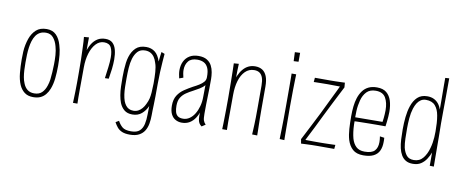

<svg xmlns="http://www.w3.org/2000/svg" viewBox="-72 -1006 3562 1485"><g transform="rotate(10 1709.5 -263.0)"><path d="M208 10Q166 10 139.5 -10.5Q113 -31 98 -65Q81 -104 76 -156.5Q71 -209 71 -264Q71 -294 72.5 -322.5Q74 -351 79.5 -377.5Q85 -404 93 -427Q109 -472 139.5 -499.5Q170 -527 222 -527Q269 -527 297 -498.5Q325 -470 338 -423Q349 -389 353 -348Q357 -307 357 -263Q357 -211 352 -163.5Q347 -116 332 -78Q322 -52 305 -31.5Q288 -11 264.5 -0.5Q241 10 208 10ZM211 -20Q250 -20 272 -42Q294 -64 305 -99Q313 -122 316.5 -149Q320 -176 321.5 -206Q323 -236 324 -267Q325 -302 322.5 -339Q320 -376 311 -407Q301 -446 279.5 -472Q258 -498 222 -498Q194 -498 174.5 -487.5Q155 -477 142 -458Q129 -439 121 -413Q114 -390 110 -362Q106 -334 105 -304Q104 -274 104 -244Q104 -214 105.5 -184.5Q107 -155 111.5 -129.5Q116 -104 125 -83Q136 -54 157 -37Q178 -20 211 -20Z M730 -231Q736 -276 741.5 -318.5Q747 -361 747 -396Q747 -444 732.5 -473.5Q718 -503 677 -503Q640 -503 612.5 -473.5Q585 -444 570 -394.5Q555 -345 555 -284L531 -249Q531 -288 535 -328Q539 -368 549 -404.5Q559 -441 576.5 -469.5Q594 -498 620 -514.5Q646 -531 683 -531Q719 -531 739 -512Q759 -493 767.5 -460Q776 -427 776 -385Q776 -350 771.5 -311Q767 -272 760 -232ZM520 0Q521 -19 521.5 -41Q522 -63 523 -92Q524 -121 524 -158.5Q524 -196 524 -246Q524 -297 523 -341Q522 -385 520.5 -420.5Q519 -456 518 -480.5Q517 -505 515 -517L554 -520Q554 -502 553.5 -471.5Q553 -441 553.5 -395Q554 -349 555 -284Q555 -234 554.5 -190.5Q554 -147 554 -110.5Q554 -74 554 -46.5Q554 -19 555 0Z M995 166Q957 166 933.5 156Q910 146 895.5 128.5Q881 111 870 90L895 75Q910 103 931 121Q952 139 1000 139Q1045 139 1067 118.5Q1089 98 1096.5 63.5Q1104 29 1104 -13Q1104 -23 1104.5 -39Q1105 -55 1105 -78Q1089 -41 1060 -16Q1031 9 987 9Q947 9 923 -11Q899 -31 886 -63Q876 -89 870.5 -121.5Q865 -154 864 -190Q863 -226 863 -262Q863 -292 864.5 -320.5Q866 -349 869.5 -375.5Q873 -402 880 -424Q894 -469 923 -496.5Q952 -524 1004 -524Q1044 -524 1072.5 -502Q1101 -480 1117 -430Q1119 -453 1121.5 -472Q1124 -491 1126 -506L1152 -496Q1150 -472 1147 -433.5Q1144 -395 1142 -349.5Q1140 -304 1140 -258Q1140 -201 1139.5 -161.5Q1139 -122 1138 -95Q1137 -68 1136.5 -48Q1136 -28 1136 -11Q1136 22 1130.5 54Q1125 86 1110 111Q1095 136 1067 151Q1039 166 995 166ZM991 -21Q1011 -21 1028 -30Q1045 -39 1058.5 -55Q1072 -71 1081 -91Q1093 -115 1098 -136Q1103 -157 1105 -184.5Q1107 -212 1108 -256Q1108 -282 1107.5 -304.5Q1107 -327 1105.5 -346Q1104 -365 1101 -382.5Q1098 -400 1092 -416Q1085 -440 1073 -458Q1061 -476 1043 -486Q1025 -496 1001 -496Q963 -496 942 -473.5Q921 -451 910 -415Q900 -381 897.5 -340Q895 -299 895 -256Q895 -224 895.5 -192.5Q896 -161 900 -133Q904 -105 912 -82Q919 -64 929.5 -50Q940 -36 955 -28.5Q970 -21 991 -21Z M1531 7Q1517 -3 1510 -16Q1503 -29 1501 -47Q1499 -65 1500 -89Q1501 -113 1502.5 -145.5Q1504 -178 1504 -220Q1504 -239 1504.5 -258.5Q1505 -278 1505 -297Q1505 -316 1505.5 -335.5Q1506 -355 1506 -374Q1507 -421 1495 -447.5Q1483 -474 1461.5 -485Q1440 -496 1411 -496Q1362 -496 1340 -468.5Q1318 -441 1318 -399Q1318 -386 1320.5 -371Q1323 -356 1327 -340L1296 -329Q1292 -346 1289.5 -361.5Q1287 -377 1287 -392Q1287 -431 1301.5 -461Q1316 -491 1344.5 -508.5Q1373 -526 1415 -526Q1456 -526 1481 -510.5Q1506 -495 1518.5 -471Q1531 -447 1535.5 -419Q1540 -391 1540 -367Q1540 -325 1539.5 -292.5Q1539 -260 1538 -229.5Q1537 -199 1536.5 -166.5Q1536 -134 1536 -93Q1536 -56 1541.5 -40.5Q1547 -25 1560 -12ZM1374 5Q1348 5 1325.5 -7Q1303 -19 1290 -45Q1277 -71 1277 -112Q1277 -161 1297 -192.5Q1317 -224 1348.5 -245Q1380 -266 1411 -283Q1437 -296 1458 -309Q1479 -322 1492.5 -337.5Q1506 -353 1506 -374L1522 -363Q1522 -334 1506.5 -314.5Q1491 -295 1467.5 -281Q1444 -267 1418 -253Q1392 -240 1367 -223Q1342 -206 1327 -181.5Q1312 -157 1312 -118Q1312 -90 1317.5 -69.5Q1323 -49 1337.5 -38Q1352 -27 1379 -27Q1406 -27 1429 -42.5Q1452 -58 1468.5 -85Q1485 -112 1494.5 -146.5Q1504 -181 1504 -220L1528 -258Q1527 -223 1522 -186.5Q1517 -150 1507 -116Q1497 -82 1479.5 -54.5Q1462 -27 1436 -11Q1410 5 1374 5Z M1967 1 1927 0Q1928 -17 1929 -37Q1930 -57 1931 -81Q1932 -105 1932.5 -136Q1933 -167 1933 -204Q1933 -240 1933 -273Q1933 -306 1933 -334.5Q1933 -363 1933 -385Q1933 -422 1925 -445.5Q1917 -469 1900.5 -481Q1884 -493 1858 -493Q1816 -493 1787 -464Q1758 -435 1743.5 -386.5Q1729 -338 1729 -277L1706 -264Q1706 -313 1713 -354Q1720 -395 1733.5 -426Q1747 -457 1766 -479Q1785 -501 1808.5 -512Q1832 -523 1860 -523Q1893 -523 1916 -508.5Q1939 -494 1951.5 -463Q1964 -432 1964 -382Q1964 -358 1964 -335Q1964 -312 1964 -282Q1964 -252 1964 -205Q1964 -166 1964.5 -136Q1965 -106 1965.5 -82Q1966 -58 1966.5 -38Q1967 -18 1967 1ZM1692 0Q1693 -19 1693.5 -41Q1694 -63 1694.5 -92Q1695 -121 1695.5 -158.5Q1696 -196 1696 -246Q1696 -314 1695 -369.5Q1694 -425 1693.5 -463Q1693 -501 1692 -517L1731 -520Q1730 -502 1729 -469.5Q1728 -437 1728 -389.5Q1728 -342 1729 -277Q1729 -211 1728.5 -157.5Q1728 -104 1728 -64.5Q1728 -25 1729 0Z M2180 0 2143 -2Q2143 -2 2143.5 -22.5Q2144 -43 2145 -79.5Q2146 -116 2146.5 -164.5Q2147 -213 2147 -267Q2147 -340 2147 -396.5Q2147 -453 2146.5 -485Q2146 -517 2146 -517H2182Q2182 -517 2181 -484.5Q2180 -452 2179 -395Q2178 -338 2178 -266Q2178 -212 2178.5 -164Q2179 -116 2179 -79Q2179 -42 2179.5 -21Q2180 0 2180 0ZM2183 -616 2145 -614 2142 -684 2183 -686Z M2330 -10 2306 -30Q2313 -44 2329.5 -75.5Q2346 -107 2369 -152.5Q2392 -198 2419 -251Q2446 -307 2470 -356Q2494 -405 2512.5 -443Q2531 -481 2540 -501L2567 -482Q2558 -464 2539 -427.5Q2520 -391 2495.5 -342Q2471 -293 2443 -237Q2418 -184 2395 -139Q2372 -94 2355.5 -61Q2339 -28 2330 -10ZM2312 4 2306 -30Q2306 -30 2321.5 -30Q2337 -30 2360 -29.5Q2383 -29 2408 -29Q2433 -29 2451 -29Q2469 -29 2490.5 -29.5Q2512 -30 2531 -30.5Q2550 -31 2562.5 -31.5Q2575 -32 2575 -32L2572 0Q2572 0 2558 0Q2544 0 2522.5 0Q2501 0 2478 0Q2455 0 2436 0Q2417 0 2395.5 0.5Q2374 1 2355 2Q2336 3 2324 3.5Q2312 4 2312 4ZM2326 -482 2329 -516Q2329 -516 2341 -516Q2353 -516 2371.5 -516Q2390 -516 2411 -516Q2432 -516 2451 -516Q2470 -516 2489.5 -516.5Q2509 -517 2526 -517.5Q2543 -518 2553.5 -518.5Q2564 -519 2564 -519L2567 -482Q2567 -482 2553.5 -482.5Q2540 -483 2519 -483Q2498 -483 2475.5 -483.5Q2453 -484 2435 -484Q2417 -484 2397.5 -483.5Q2378 -483 2362 -483Q2346 -483 2336 -482.5Q2326 -482 2326 -482Z M2801 10Q2747 10 2717.5 -16.5Q2688 -43 2674 -88Q2663 -126 2660 -173Q2657 -220 2657 -272Q2657 -313 2661 -349.5Q2665 -386 2675 -417Q2686 -450 2704 -474.5Q2722 -499 2749.5 -512.5Q2777 -526 2816 -526Q2864 -526 2891 -503.5Q2918 -481 2930 -443Q2942 -405 2942 -356Q2942 -338 2940.5 -319Q2939 -300 2937 -280.5Q2935 -261 2932 -241L2903 -268Q2906 -285 2907.5 -301Q2909 -317 2910 -333Q2911 -349 2911 -363Q2911 -422 2889 -460.5Q2867 -499 2811 -499Q2765 -499 2739.5 -472.5Q2714 -446 2703 -404Q2698 -385 2694.5 -363.5Q2691 -342 2690 -318.5Q2689 -295 2689 -271Q2689 -240 2690 -210Q2691 -180 2694.5 -154Q2698 -128 2704 -105Q2715 -66 2739 -43Q2763 -20 2806 -20Q2862 -20 2884.5 -44Q2907 -68 2907 -112Q2907 -122 2906 -133.5Q2905 -145 2903 -157L2938 -152Q2939 -143 2939 -134.5Q2939 -126 2939 -118Q2939 -79 2925.5 -50Q2912 -21 2881.5 -5.5Q2851 10 2801 10ZM2673 -237V-269L2934 -271L2932 -241Q2900 -241 2867.5 -241Q2835 -241 2804.5 -240.5Q2774 -240 2748 -239.5Q2722 -239 2702.5 -238.5Q2683 -238 2673 -237Z M3067 -241Q3067 -291 3072 -338.5Q3077 -386 3090 -425Q3105 -471 3134 -498.5Q3163 -526 3211 -526Q3240 -526 3261.5 -516Q3283 -506 3298.5 -487.5Q3314 -469 3323 -441Q3323 -466 3323 -498.5Q3323 -531 3322.5 -565.5Q3322 -600 3322 -632.5Q3322 -665 3322 -690L3353 -692Q3353 -617 3352.5 -554Q3352 -491 3351.5 -437.5Q3351 -384 3351 -338Q3351 -331 3351.5 -302Q3352 -273 3352.5 -231Q3353 -189 3353 -144.5Q3353 -100 3353.5 -61Q3354 -22 3354 1L3322 0V-104Q3312 -78 3295.5 -52Q3279 -26 3253.5 -9Q3228 8 3189 8Q3156 8 3134 -5Q3112 -18 3098.5 -41Q3085 -64 3078 -94Q3071 -125 3069 -162.5Q3067 -200 3067 -241ZM3099 -257Q3099 -214 3100 -175Q3101 -136 3107 -105Q3116 -68 3135 -45Q3154 -22 3192 -22Q3237 -22 3264 -55Q3291 -88 3304 -137Q3310 -158 3313.5 -179.5Q3317 -201 3318.5 -223.5Q3320 -246 3320 -269Q3320 -302 3318 -334Q3316 -366 3311 -393Q3303 -440 3278.5 -468.5Q3254 -497 3205 -497Q3182 -497 3165 -485.5Q3148 -474 3136.5 -455.5Q3125 -437 3117 -412Q3106 -377 3102.5 -335Q3099 -293 3099 -257Z"/></g></svg>

Font: Truculenta Thin
Style: Regular
Weight: 250
Version: Version 1.002